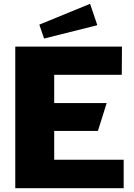

<svg xmlns="http://www.w3.org/2000/svg" viewBox="-20 -986 704 1006"><path d="M60 -742V0H628V-149H264V-300H493L539 -446H264V-594H618L619 -742ZM452 -966 186 -857 211 -784 490 -854Z"/></svg>

Font: Bisquit Text
Style: Bold
Weight: 800
Version: Version 1.004;Glyphs 3.2.3 (3260)